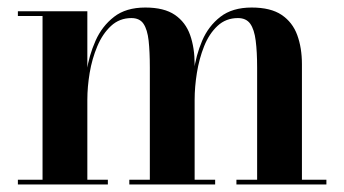

<svg xmlns="http://www.w3.org/2000/svg" viewBox="-20 -490 914 510"><path d="M212 -460V-12.5H266.5V0H27.5V-12.5H93V-447.5H27.5V-460ZM497 -319.5V-12.5H551.5V0H323.5V-12.5H378V-310.5Q378 -352.5 374.8 -382Q371.5 -411.5 361.2 -426.8Q351 -442 329 -442Q297.5 -442 275 -421.2Q252.5 -400.5 238.5 -367.2Q224.5 -334 218.2 -296.5Q212 -259 212 -225L204 -222.5Q204 -258 210.2 -300.5Q216.5 -343 233.8 -381.8Q251 -420.5 282.8 -445.2Q314.5 -470 366 -470Q416 -470 444.5 -450.5Q473 -431 485 -397Q497 -363 497 -319.5ZM782 -319.5V-12.5H847V0H608V-12.5H663V-310.5Q663 -352.5 659.2 -382Q655.5 -411.5 644.8 -426.8Q634 -442 612 -442Q580 -442 557.8 -421.2Q535.5 -400.5 522.2 -367.2Q509 -334 503 -296.5Q497 -259 497 -225L489 -222.5Q489 -258 494.8 -300.5Q500.5 -343 517 -381.8Q533.5 -420.5 565.2 -445.2Q597 -470 648.5 -470Q699 -470 728 -450.5Q757 -431 769.5 -397Q782 -363 782 -319.5Z"/></svg>

Font: Bodoni Moda 18pt SemiBold
Style: Regular
Weight: 600
Designer: Owen Earl
Foundry: indestructible type
Version: Version 2.005